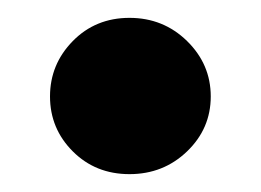

<svg xmlns="http://www.w3.org/2000/svg" viewBox="-20 -457 292 215"><path d="M189.5 -287.5Q163 -262 125 -262Q87 -262 61.5 -287.5Q36 -313 36 -349Q36 -385 61.5 -411Q87 -437 125 -437Q163 -437 189.5 -411Q216 -385 216 -349Q216 -313 189.5 -287.5Z"/></svg>

Font: Overpass Heavy
Style: Regular
Weight: 900
Designer: Delve Withrington, Thomas Jockin
Foundry: Delve Fonts
Version: Version 3.000;DELV;Overpass